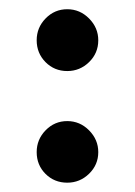

<svg xmlns="http://www.w3.org/2000/svg" viewBox="-20 -473 291 414"><path d="M59.1 -386.2Q59.1 -413.6 78.4 -433.3Q97.7 -453.1 125 -453.1Q152.3 -453.1 172.1 -433.1Q191.9 -413.1 191.9 -386.2Q191.9 -358.4 172.1 -339.1Q152.3 -319.8 125 -319.8Q97.2 -319.8 78.1 -339.1Q59.1 -358.4 59.1 -386.2ZM59.1 -145Q59.1 -172.4 78.4 -192.1Q97.7 -211.9 125 -211.9Q152.3 -211.9 172.1 -191.9Q191.9 -171.9 191.9 -145Q191.9 -117.7 172.1 -98.4Q152.3 -79.1 125 -79.1Q97.2 -79.1 78.1 -98.1Q59.1 -117.2 59.1 -145Z"/></svg>

Font: Lobster Two
Style: Regular
Weight: 400
Designer: Pablo Impallari
Foundry: Pablo Impallari. www.impallari.com
Version: Version 1.006